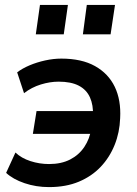

<svg xmlns="http://www.w3.org/2000/svg" viewBox="-20 -753 559 783"><path d="M180 10Q127 10 80 -6Q33 -22 5 -48L43 -131Q67 -108 104 -96Q141 -84 180 -84Q230 -84 266 -102.5Q302 -121 324 -154Q346 -187 352 -228L360 -207H114L129 -300H370L359 -282Q361 -324 347 -355.5Q333 -387 301.5 -403.5Q270 -420 219 -420Q184 -420 146.5 -408.5Q109 -397 78 -373L50 -458Q71 -474 100.5 -486.5Q130 -499 164 -506.5Q198 -514 230 -514Q313 -514 367.5 -483.5Q422 -453 448 -399Q474 -345 470 -271Q468 -213 447.5 -162Q427 -111 390.5 -72.5Q354 -34 301.5 -12Q249 10 180 10ZM318 -613 334 -733H449L431 -613ZM126 -613 143 -733H257L240 -613Z"/></svg>

Font: Nunitoga
Style: Bold Italic
Weight: 700
Italic angle: -9°
Designer: Vernon Adams
Foundry: Vernon Adams
Version: Version 1.0